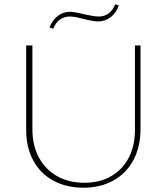

<svg xmlns="http://www.w3.org/2000/svg" viewBox="-20 -870 776 895"><path d="M211 -742Q223 -775 248.5 -795Q274 -815 305 -815Q326 -815 370 -804Q376 -803 399.5 -798Q423 -793 440 -793Q467 -793 486.5 -807.5Q506 -822 517 -850L534 -845Q522 -810 496 -790Q470 -770 438 -770Q416 -770 368 -782Q328 -793 305 -793Q279 -793 259 -778.5Q239 -764 228 -736ZM102 -264V-658H131V-268Q131 -193 161 -136.5Q191 -80 246 -49Q301 -18 373 -18Q444 -18 497.5 -48.5Q551 -79 580 -134.5Q609 -190 609 -264V-658H635V-268Q635 -186 602 -124Q569 -62 508.5 -28.5Q448 5 369 5Q289 5 228.5 -28Q168 -61 135 -122Q102 -183 102 -264Z"/></svg>

Font: Ysabeau Infant Extralight
Style: Regular
Weight: 200
Designer: Christian Thalmann (Catharsis Fonts)
Version: Version 0.003